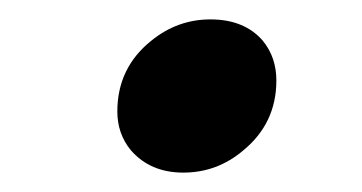

<svg xmlns="http://www.w3.org/2000/svg" viewBox="-20 -438 373 198"><path d="M169 -260Q135 -260 115 -283Q101 -300 101 -323Q101 -368 136 -396Q163 -418 197 -418Q232 -418 251 -396Q265 -379 265 -355Q265 -311 231 -283Q204 -260 169 -260Z"/></svg>

Font: YamahaIndonesia935. App
Style: Bold Italic
Weight: 700
Italic angle: -10°
Designer: Dalton Maag Ltd
Foundry: Dalton Maag Ltd
Version: Version 1.002; January 01, 2024; Regular/Italic